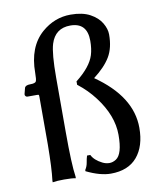

<svg xmlns="http://www.w3.org/2000/svg" viewBox="-90 -875 806 965"><g transform="rotate(-10 313.0 -393.0)"><path d="M39.1 -450.2 46.9 -480.5Q50.8 -494.1 76.2 -494.1Q101.6 -494.1 106 -503.4Q110.4 -512.7 110.4 -545.9Q110.4 -678.7 188.5 -747.1Q253.9 -803.7 335.9 -803.7Q396.5 -803.7 435.1 -782.7Q473.6 -761.7 491.7 -731Q509.8 -700.2 509.8 -671.9Q509.8 -603.5 482.9 -558.6Q456.1 -513.7 397.5 -468.8Q578.1 -343.8 578.1 -183.6Q578.1 -89.8 532.2 -35.6Q486.3 18.6 397.5 18.6Q343.8 18.6 273.4 -15.6V-22.5L274.4 -23.4Q284.2 -39.1 287.1 -57.6Q290 -76.2 294.9 -91.8H311.5Q325.2 -63.5 364.3 -43.9Q381.8 -35.2 399.4 -35.2Q417 -35.2 433.6 -45.9Q468.8 -68.4 468.8 -167Q468.8 -265.6 393.6 -364.3Q357.4 -412.1 309.6 -449.2L307.6 -450.2V-468.8L309.6 -469.7Q383.8 -528.3 401.4 -585Q411.1 -616.2 411.1 -657.2Q411.1 -750 325.2 -750Q248 -750 224.6 -674.8Q210 -627 210 -504.9V-226.6Q210 -60.5 219.7 2V10.7Q200.2 6.8 160.2 6.8Q122.1 6.8 101.6 10.7V2Q109.4 -58.6 110.4 -180.7V-423.8Q110.4 -432.6 108.9 -434.1Q107.4 -435.5 99.6 -435.5H51.8Q45.9 -435.5 42 -439.9Q38.1 -444.3 39.1 -450.2Z"/></g></svg>

Font: GenEi LateMin P v2
Style: Medium
Weight: 500
Designer: o_tamon (Modified)
Foundry: o_tamon / Adobe Systems Incorporated / FONT 910 / Philipp H. Poll
Version: Version 2.1;Original Version 1.004